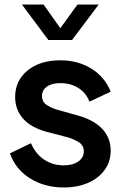

<svg xmlns="http://www.w3.org/2000/svg" viewBox="-20 -818 534 850"><path d="M262 12Q178 12 113.5 -28Q49 -68 24 -139L117 -184Q138 -136 176 -111Q214 -86 262 -86Q302 -86 326.5 -103Q351 -120 351 -148Q351 -175 328 -189Q305 -203 280 -210L188 -234Q117 -253 82 -293Q47 -333 47 -388Q47 -461 102 -506Q157 -551 247 -551Q326 -551 385.5 -513.5Q445 -476 470 -412L376 -368Q361 -407 327 -428.5Q293 -450 247 -450Q209 -450 187.5 -434.5Q166 -419 166 -393Q166 -367 186.5 -353.5Q207 -340 231 -333L327 -306Q397 -286 433.5 -246.5Q470 -207 470 -151Q470 -103 443.5 -66Q417 -29 370 -8.5Q323 12 262 12ZM194 -641 77 -798H173L247 -693L323 -798H417L299 -641Z"/></svg>

Font: Plus Jakarta Display Medium
Style: Regular
Weight: 500
Designer: Gumpita Rahayu
Foundry: Tokotype Studio
Version: Version 1.000